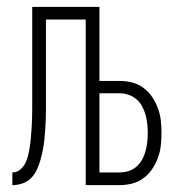

<svg xmlns="http://www.w3.org/2000/svg" viewBox="-20 -540 540 560"><path d="M16 0V-37Q31 -37 42 -48Q53 -59 58 -73.5Q63 -88 65.5 -103Q68 -118 69.5 -133Q71 -148 72 -163Q73 -178 73.5 -193Q74 -208 74 -223.5Q74 -239 74 -254V-520H270V-304H328Q347 -304 365 -299.5Q383 -295 398 -284Q413 -273 423.5 -257.5Q434 -242 440.5 -224.5Q447 -207 449 -189Q451 -171 451 -152Q451 -134 449 -115.5Q447 -97 440.5 -79.5Q434 -62 423.5 -46.5Q413 -31 398 -20Q383 -9 365 -4.5Q347 0 328 0H230V-483H114V-253Q114 -238 114 -223Q114 -208 113.5 -193Q113 -178 112 -163Q111 -148 109.5 -133Q108 -118 105 -103Q102 -88 98 -73.5Q94 -59 87.5 -45Q81 -31 70.5 -20.5Q60 -10 45.5 -5Q31 0 16 0ZM270 -37H328Q342 -37 355 -41Q368 -45 378 -54Q388 -63 394.5 -74.5Q401 -86 404.5 -99Q408 -112 409.5 -125.5Q411 -139 411 -152Q411 -166 409.5 -179Q408 -192 404.5 -205Q401 -218 394.5 -230Q388 -242 378 -250.5Q368 -259 355 -263.5Q342 -268 328 -268H270Z"/></svg>

Font: Iosevka Extralight
Style: Regular
Weight: 200
Monospace: yes
Designer: Belleve Invis
Foundry: Belleve Invis
Version: Version 32.0.1; ttfautohint (v1.8.4)